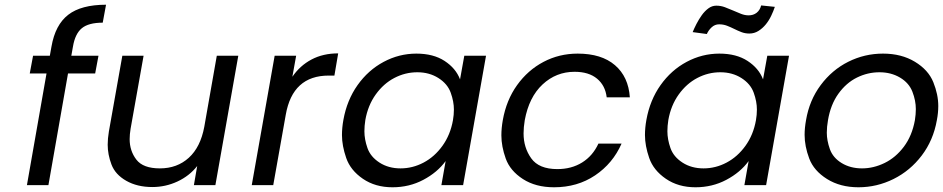

<svg xmlns="http://www.w3.org/2000/svg" viewBox="-20 -784 3993 813"><path d="M383 -473H268L185 0H94L177 -473H106L120 -548H191L198 -587Q214 -679 269 -721.5Q324 -764 429 -764L415 -688Q355 -688 326.5 -664.5Q298 -641 289 -587L282 -548H397Z M989 -548 892 0H801L815 -81Q782 -39 731.5 -15.5Q681 8 625 8Q561 8 514.5 -18.5Q468 -45 452 -87.5Q436 -130 436 -171Q436 -197 441 -227L498 -548H588L533 -239Q529 -215 529 -195Q529 -145 557.5 -108Q586 -71 657 -71Q730 -71 779.5 -116Q829 -161 845 -247L898 -548Z M1218 -459Q1250 -506 1299 -532Q1348 -558 1412 -558L1396 -464H1372Q1219 -464 1190 -298L1137 0H1046L1143 -548H1234Z M1434 -276Q1449 -360 1494 -423.5Q1539 -487 1604.5 -522Q1670 -557 1743 -557Q1815 -557 1862.5 -526Q1910 -495 1928 -448L1946 -548H2038L1941 0H1849L1867 -102Q1832 -54 1772.5 -22.5Q1713 9 1642 9Q1569 9 1516.5 -27Q1464 -63 1446 -115Q1428 -167 1428 -212Q1428 -243 1434 -276ZM1898 -275Q1902 -298 1902 -320Q1902 -354 1888.5 -391.5Q1875 -429 1836.5 -453.5Q1798 -478 1747 -478Q1696 -478 1650 -454Q1604 -430 1571 -384Q1538 -338 1527 -276Q1523 -251 1523 -228Q1523 -194 1536 -157Q1549 -120 1587 -95.5Q1625 -71 1676 -71Q1727 -71 1773.5 -95.5Q1820 -120 1853.5 -166.5Q1887 -213 1898 -275Z M2109 -275Q2124 -360 2169.5 -423.5Q2215 -487 2281.5 -522Q2348 -557 2426 -557Q2527 -557 2584 -508Q2641 -459 2647 -372H2549Q2543 -422 2508 -451Q2473 -480 2413 -480Q2335 -480 2277.5 -426.5Q2220 -373 2202 -275Q2197 -245 2197 -219Q2197 -159 2229.5 -113.5Q2262 -68 2340 -68Q2400 -68 2445 -96Q2490 -124 2514 -176H2612Q2575 -92 2500 -41.5Q2425 9 2326 9Q2248 9 2194 -26Q2140 -61 2121.5 -112.5Q2103 -164 2103 -211Q2103 -241 2109 -275Z M2717 -276Q2732 -360 2777 -423.5Q2822 -487 2887.5 -522Q2953 -557 3026 -557Q3098 -557 3145.5 -526Q3193 -495 3211 -448L3229 -548H3321L3224 0H3132L3150 -102Q3115 -54 3055.5 -22.5Q2996 9 2925 9Q2852 9 2799.5 -27Q2747 -63 2729 -115Q2711 -167 2711 -212Q2711 -243 2717 -276ZM3181 -275Q3185 -298 3185 -320Q3185 -354 3171.5 -391.5Q3158 -429 3119.5 -453.5Q3081 -478 3030 -478Q2979 -478 2933 -454Q2887 -430 2854 -384Q2821 -338 2810 -276Q2806 -251 2806 -228Q2806 -194 2819 -157Q2832 -120 2870 -95.5Q2908 -71 2959 -71Q3010 -71 3056.5 -95.5Q3103 -120 3136.5 -166.5Q3170 -213 3181 -275ZM2913 -648Q2919 -663 2929 -682.5Q2939 -702 2951.5 -719.5Q2964 -737 2979.5 -748.5Q2995 -760 3013 -760Q3032 -760 3049.5 -753.5Q3067 -747 3084 -739.5Q3101 -732 3117.5 -725.5Q3134 -719 3150 -719Q3170 -719 3184 -730Q3198 -741 3203 -761L3261 -755Q3255 -737 3245.5 -717Q3236 -697 3222.5 -680.5Q3209 -664 3191.5 -653Q3174 -642 3153 -642Q3135 -642 3119.5 -648Q3104 -654 3089 -661.5Q3074 -669 3058.5 -675Q3043 -681 3025 -681Q3007 -681 2993.5 -668.5Q2980 -656 2973 -640Z M3615 9Q3538 9 3482 -26Q3426 -61 3406.5 -113Q3387 -165 3387 -213Q3387 -242 3393 -275Q3407 -359 3455 -423.5Q3503 -488 3572 -522.5Q3641 -557 3719 -557Q3797 -557 3854 -522.5Q3911 -488 3932 -436Q3953 -384 3953 -335Q3953 -306 3947 -275Q3932 -190 3883 -125.5Q3834 -61 3763.5 -26Q3693 9 3615 9ZM3630 -71Q3679 -71 3726 -94Q3773 -117 3807.5 -163Q3842 -209 3854 -275Q3858 -300 3858 -322Q3858 -358 3843.5 -395.5Q3829 -433 3791 -455.5Q3753 -478 3704 -478Q3654 -478 3608.5 -455.5Q3563 -433 3530 -387Q3497 -341 3486 -275Q3481 -247 3481 -222Q3481 -189 3494 -152.5Q3507 -116 3544 -93.5Q3581 -71 3630 -71Z"/></svg>

Font: Fz Poppins
Style: Italic
Weight: 400
Italic angle: -10°
Designer: Ninad Kale (Devanagari), Jonny Pinhorn (Latin)
Foundry: Indian Type Foundry
Version: Vit hóa bi Vntype.Com & FontZin.Com